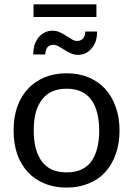

<svg xmlns="http://www.w3.org/2000/svg" viewBox="-20 -849 607 876"><path d="M284.2 -514.6Q339.8 -514.6 383.8 -496.1Q428.7 -477.5 460 -443.4Q491.2 -409.2 507.8 -361.3Q525.4 -313.5 525.4 -253.9Q525.4 -193.4 507.8 -145.5Q491.2 -97.7 460 -63.5Q428.7 -29.3 383.8 -11.7Q339.8 6.8 284.2 6.8Q227.5 6.8 183.6 -11.7Q138.7 -29.3 107.4 -63.5Q75.2 -97.7 58.6 -145.5Q42 -193.4 42 -253.9Q42 -313.5 58.6 -361.3Q75.2 -409.2 107.4 -443.4Q138.7 -477.5 183.6 -496.1Q227.5 -514.6 284.2 -514.6ZM284.2 -62.5Q359.4 -62.5 396.5 -112.3Q432.6 -163.1 432.6 -252.9Q432.6 -343.8 396.5 -393.6Q359.4 -444.3 284.2 -444.3Q246.1 -444.3 217.8 -431.6Q189.5 -418.9 170.9 -393.6Q152.3 -369.1 142.6 -334Q133.8 -297.9 133.8 -252.9Q133.8 -163.1 170.9 -112.3Q208 -62.5 284.2 -62.5ZM331.1 -662.1Q348.6 -662.1 358.4 -672.9Q368.2 -683.6 369.1 -705.1Q386.7 -705.1 422.9 -705.1Q422.9 -681.6 417 -662.1Q410.2 -642.6 398.4 -628.9Q386.7 -614.3 371.1 -606.4Q354.5 -598.6 335 -598.6Q317.4 -598.6 301.8 -606.4Q286.1 -613.3 273.4 -622.1Q259.8 -630.9 247.1 -637.7Q235.4 -644.5 223.6 -644.5Q188.5 -644.5 186.5 -600.6Q168.9 -600.6 131.8 -600.6Q131.8 -625 137.7 -644.5Q144.5 -664.1 156.2 -678.7Q168.9 -693.4 184.6 -701.2Q201.2 -709 220.7 -709Q238.3 -709 253.9 -701.2Q268.6 -694.3 282.2 -685.5Q295.9 -676.8 307.6 -669.9Q319.3 -662.1 331.1 -662.1ZM132.8 -829.1Q204.1 -829.1 419.9 -829.1Q419.9 -815.4 419.9 -771.5Q347.7 -771.5 132.8 -771.5Q132.8 -786.1 132.8 -829.1Z"/></svg>

Font: Lato
Style: Regular
Weight: 400
Designer: Lukasz Dziedzic with Adam Twardoch and Botio Nikoltchev
Version: Version 2.015; 2015-08-06; http://www.latofonts.com/